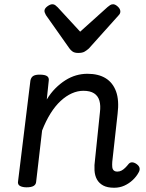

<svg xmlns="http://www.w3.org/2000/svg" viewBox="-20 -866 686 903"><path d="M517 17Q485 17 465.5 6.5Q446 -4 436 -22Q426 -40 424.5 -64.5Q423 -89 427 -116L450 -338Q454 -370 447.5 -392.5Q441 -415 422.5 -427Q404 -439 372 -439Q345 -439 318 -427Q291 -415 265.5 -391.5Q240 -368 218 -333Q196 -298 178 -252L150 -11Q149 2 138 8.5Q127 15 105 15Q86 15 74 8.5Q62 2 65 -14L123 -487Q126 -502 136 -508.5Q146 -515 166 -515Q192 -515 202 -507.5Q212 -500 209 -484L200 -398Q218 -428 240.5 -450.5Q263 -473 287.5 -488.5Q312 -504 338 -511.5Q364 -519 391 -519Q443 -519 477 -498Q511 -477 526 -435.5Q541 -394 533 -330L508 -105Q507 -91 508 -80.5Q509 -70 515 -64.5Q521 -59 532 -59Q543 -59 552 -64Q561 -69 569.5 -77.5Q578 -86 585 -95Q592 -103 602 -102.5Q612 -102 623 -94Q635 -85 636.5 -75Q638 -65 632 -55Q622 -36 604.5 -19.5Q587 -3 565 7Q543 17 517 17ZM512 -846Q522 -846 534 -835Q546 -824 546 -812Q546 -807 544 -802.5Q542 -798 537 -793L398 -638Q388 -629 377.5 -623Q367 -617 348 -617Q331 -617 321.5 -623.5Q312 -630 306 -639L196 -795Q192 -803 190.5 -807Q189 -811 189 -814Q189 -826 202.5 -836Q216 -846 226 -846Q234 -846 239.5 -842Q245 -838 251 -832L357 -717L486 -833Q492 -838 498 -842Q504 -846 512 -846Z"/></svg>

Font: Playwrite GB J
Style: Italic
Weight: 400
Italic angle: -7.01216°
Designer: Veronika Burian, José Scaglione
Foundry: TypeTogether
Version: Version 1.002